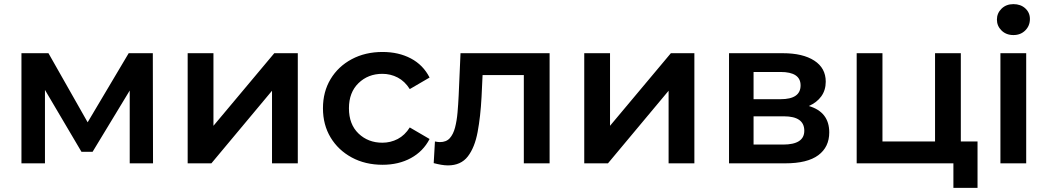

<svg xmlns="http://www.w3.org/2000/svg" viewBox="-20 -792 5081 931"><path d="M84 0V-534H215L405 -199L604 -534H721L722 0H609V-353L429 -56H375L198 -356V0Z M890 0V-534H1015V-182L1310 -534H1424V0H1299V-352L1005 0Z M1835 7Q1751 7 1685.5 -28.5Q1620 -64 1583 -125.5Q1546 -187 1546 -267Q1546 -347 1583 -408.5Q1620 -470 1685.5 -505Q1751 -540 1835 -540Q1913 -540 1972.5 -508.5Q2032 -477 2063 -416L1967 -360Q1943 -398 1908.5 -416Q1874 -434 1834 -434Q1765 -434 1718.5 -389Q1672 -344 1672 -267Q1672 -189 1718.5 -144.5Q1765 -100 1834 -100Q1874 -100 1908.5 -118Q1943 -136 1967 -174L2063 -118Q2032 -58 1972.5 -25.5Q1913 7 1835 7Z M2152 10Q2137 10 2119.5 7Q2102 4 2083 -1L2089 -106Q2103 -103 2113 -103Q2144 -103 2161 -122Q2178 -141 2186.5 -173.5Q2195 -206 2198.5 -246Q2202 -286 2204 -328L2213 -534H2645V0H2520V-428H2320L2315 -322Q2310 -227 2296 -152Q2282 -77 2248.5 -33.5Q2215 10 2152 10Z M2813 0V-534H2938V-182L3233 -534H3347V0H3222V-352L2928 0Z M3515 0V-534H3776Q3873 -534 3928.5 -498Q3984 -462 3984 -396Q3984 -355 3962.5 -325Q3941 -295 3902 -278Q4001 -249 4001 -150Q4001 -79 3948 -39.5Q3895 0 3787 0ZM3634 -91H3777Q3880 -91 3880 -158Q3880 -228 3781 -228H3634ZM3634 -311H3765Q3862 -311 3862 -378Q3862 -443 3765 -443H3634Z M4134 0V-534H4259V-106H4514V-534H4639V-106H4720V119H4603V0H4514Z M4831 0V-534H4956V0ZM4894 -622Q4859 -622 4836.5 -644Q4814 -666 4814 -697Q4814 -728 4836.5 -750Q4859 -772 4894 -772Q4929 -772 4951.5 -751.5Q4974 -731 4974 -700Q4974 -667 4951.5 -644.5Q4929 -622 4894 -622Z"/></svg>

Font: Montserrat SemiBold
Style: Regular
Weight: 600
Designer: Julieta Ulanovsky
Foundry: Julieta Ulanovsky
Version: Version 9.000; ttfautohint (v1.8.4.7-5d5b)